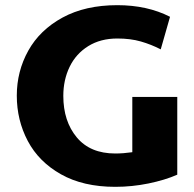

<svg xmlns="http://www.w3.org/2000/svg" viewBox="-20 -711 751 743"><path d="M666 -336V-35Q618 -14 554.5 -1Q491 12 426 12Q302 12 216 -36.5Q130 -85 87.5 -165.5Q45 -246 45 -341Q45 -435 89.5 -515Q134 -595 222 -643Q310 -691 434 -691Q550 -691 638 -646L602 -520Q565 -539 525 -550.5Q485 -562 434 -562Q369 -562 321.5 -532.5Q274 -503 249.5 -452.5Q225 -402 225 -340Q225 -242 277 -179.5Q329 -117 426 -117Q457 -117 492 -122V-336Z"/></svg>

Font: Martel Sans Black
Style: Regular
Weight: 900
Designer: Dan Reynolds and Mathieu Réguer
Foundry: Dan Reynolds and Mathieu Réguer
Version: Version 1.002; ttfautohint (v1.1) -l 5 -r 5 -G 72 -x 0 -D la